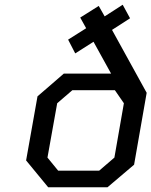

<svg xmlns="http://www.w3.org/2000/svg" viewBox="-20 -789 638 809"><path d="M433 0H183L90 -113L138 -383L249 -479H448L374 -613L297 -564L267 -622L343 -670L318 -715L396 -764L421 -720L497 -769L528 -712L452 -663L598 -398L545 -95ZM225 -70H398L462 -125L502 -354L464 -409H285L221 -354L180 -125Z"/></svg>

Font: Tomorrow
Style: Italic
Weight: 400
Italic angle: -10°
Designer: Tony de Marco, Monica Rizzolli
Foundry: Just in Type
Version: Version 2.002